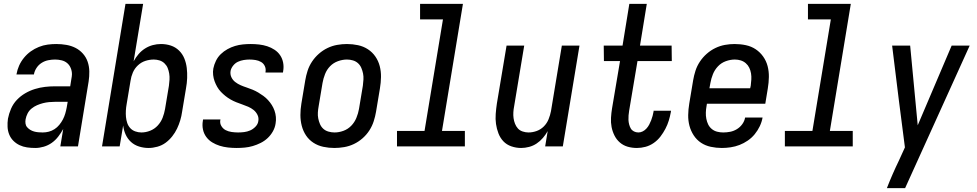

<svg xmlns="http://www.w3.org/2000/svg" viewBox="-20 -755 5040 990"><path d="M162 8Q140 8 119.5 5Q99 2 81 -6.5Q63 -15 49 -29Q35 -43 27.5 -61.5Q20 -80 19 -101Q18 -122 21 -143Q26 -169 37 -194.5Q48 -220 67 -240Q86 -260 110 -274Q134 -288 160 -296Q186 -304 212 -307Q238 -310 264 -310H342L348 -348Q349 -354 350 -360Q351 -366 351 -372Q351 -389 344.5 -404.5Q338 -420 326 -430Q314 -440 297.5 -444Q281 -448 264 -448Q247 -448 229 -444.5Q211 -441 195 -431Q179 -421 168.5 -405Q158 -389 155 -372V-371H65V-372Q69 -395 78.5 -416.5Q88 -438 103.5 -457Q119 -476 138.5 -490Q158 -504 180.5 -513Q203 -522 225.5 -525Q248 -528 270 -528Q297 -528 322.5 -523.5Q348 -519 369.5 -508Q391 -497 407.5 -478.5Q424 -460 432 -436.5Q440 -413 440.5 -387Q441 -361 437 -335L382 0H291L306 -90Q295 -70 280.5 -51Q266 -32 247 -18.5Q228 -5 205.5 1.5Q183 8 162 8ZM200 -72Q216 -72 231.5 -76Q247 -80 261 -89Q275 -98 286 -111.5Q297 -125 304.5 -139.5Q312 -154 316.5 -169.5Q321 -185 324 -201L329 -230H264Q249 -230 233 -228.5Q217 -227 201.5 -223Q186 -219 171 -212.5Q156 -206 143 -195.5Q130 -185 122.5 -170.5Q115 -156 112 -140Q110 -129 111.5 -118Q113 -107 120 -99Q127 -91 136 -85.5Q145 -80 155.5 -77Q166 -74 177.5 -73Q189 -72 200 -72Z M746 8Q721 8 697 0.5Q673 -7 655.5 -23Q638 -39 628 -61Q618 -83 615 -108L597 0H506L627 -735H718L669 -439Q680 -459 694.5 -476Q709 -493 728 -505Q747 -517 768 -522.5Q789 -528 810 -528Q837 -528 861 -520Q885 -512 903 -494.5Q921 -477 930.5 -453.5Q940 -430 943 -404.5Q946 -379 945 -352.5Q944 -326 939 -299L919 -179Q916 -157 909.5 -135Q903 -113 893 -92Q883 -71 868 -52Q853 -33 834 -19Q815 -5 791.5 1.5Q768 8 746 8ZM709 -72Q732 -72 754.5 -81Q777 -90 793.5 -108Q810 -126 818.5 -148Q827 -170 831 -193L851 -313Q853 -328 854 -344Q855 -360 852.5 -375.5Q850 -391 844.5 -404.5Q839 -418 828 -428.5Q817 -439 802.5 -443.5Q788 -448 773 -448Q751 -448 729.5 -441Q708 -434 691 -418Q674 -402 665 -381Q656 -360 653 -338L633 -218Q630 -202 629 -185Q628 -168 629.5 -152Q631 -136 636 -121Q641 -106 651.5 -94.5Q662 -83 677.5 -77.5Q693 -72 709 -72Z M1200 8Q1178 8 1155.5 5.5Q1133 3 1112.5 -3.5Q1092 -10 1074 -21Q1056 -32 1043.5 -49Q1031 -66 1026.5 -87.5Q1022 -109 1026 -132L1027 -139H1117L1116 -136Q1113 -119 1121.5 -105Q1130 -91 1143.5 -84Q1157 -77 1174 -74.5Q1191 -72 1208 -72Q1223 -72 1239 -74Q1255 -76 1270 -82.5Q1285 -89 1297.5 -102Q1310 -115 1312 -131Q1315 -148 1307.5 -163Q1300 -178 1287.5 -188Q1275 -198 1260 -204.5Q1245 -211 1229 -216.5Q1213 -222 1198 -228Q1183 -234 1169 -242Q1155 -250 1142.5 -260Q1130 -270 1119 -281.5Q1108 -293 1100 -307Q1092 -321 1086.5 -336Q1081 -351 1079 -368Q1077 -385 1080 -402Q1084 -422 1093.5 -441.5Q1103 -461 1118.5 -476Q1134 -491 1153 -501.5Q1172 -512 1192 -518Q1212 -524 1232.5 -526Q1253 -528 1273 -528Q1295 -528 1316.5 -525.5Q1338 -523 1358 -516.5Q1378 -510 1395.5 -498.5Q1413 -487 1424.5 -470Q1436 -453 1440 -431.5Q1444 -410 1440 -388L1439 -381H1349V-384Q1352 -400 1345.5 -414Q1339 -428 1326 -435.5Q1313 -443 1297.5 -445.5Q1282 -448 1266 -448Q1252 -448 1236.5 -445.5Q1221 -443 1207 -436.5Q1193 -430 1182.5 -417Q1172 -404 1169 -390Q1166 -372 1173 -357Q1180 -342 1193 -332Q1206 -322 1221 -315.5Q1236 -309 1251.5 -304Q1267 -299 1282.5 -292.5Q1298 -286 1311.5 -278Q1325 -270 1338 -260.5Q1351 -251 1362 -239Q1373 -227 1381.5 -213.5Q1390 -200 1395.5 -184.5Q1401 -169 1402.5 -152Q1404 -135 1401 -118Q1398 -97 1387 -77.5Q1376 -58 1360 -43Q1344 -28 1324 -18Q1304 -8 1283.5 -2Q1263 4 1242 6Q1221 8 1200 8Z M1704 8Q1675 8 1647 2Q1619 -4 1596 -19Q1573 -34 1558 -56.5Q1543 -79 1536 -106Q1529 -133 1529 -162Q1529 -191 1534 -221L1554 -341Q1558 -365 1566 -390Q1574 -415 1589 -437.5Q1604 -460 1624.5 -478Q1645 -496 1669 -507.5Q1693 -519 1718.5 -523.5Q1744 -528 1769 -528Q1798 -528 1826 -522Q1854 -516 1877 -501Q1900 -486 1915.5 -463.5Q1931 -441 1938 -414Q1945 -387 1944.5 -358Q1944 -329 1939 -299L1919 -179Q1915 -155 1907 -130Q1899 -105 1884.5 -82.5Q1870 -60 1849.5 -42Q1829 -24 1805 -12.5Q1781 -1 1755 3.5Q1729 8 1704 8ZM1705 -72Q1728 -72 1751 -80.5Q1774 -89 1791 -106.5Q1808 -124 1817.5 -147Q1827 -170 1831 -193L1851 -313Q1853 -329 1854 -345Q1855 -361 1852 -376Q1849 -391 1843 -405Q1837 -419 1826 -429Q1815 -439 1800 -443.5Q1785 -448 1769 -448Q1746 -448 1722.5 -439.5Q1699 -431 1682 -413.5Q1665 -396 1656 -373Q1647 -350 1643 -327L1623 -207Q1620 -191 1619 -175Q1618 -159 1621 -144Q1624 -129 1630 -115Q1636 -101 1647 -91Q1658 -81 1673.5 -76.5Q1689 -72 1705 -72Z M2377 0H2027V-80H2169L2264 -655H2146V-735H2367L2259 -80H2377Z M2667 8Q2641 8 2616.5 -0.5Q2592 -9 2575.5 -26.5Q2559 -44 2550 -67.5Q2541 -91 2537.5 -116Q2534 -141 2536 -167.5Q2538 -194 2542 -221L2592 -520H2683L2631 -207Q2628 -192 2627 -176.5Q2626 -161 2628 -146Q2630 -131 2635.5 -117Q2641 -103 2650.5 -92.5Q2660 -82 2675 -77Q2690 -72 2705 -72Q2726 -72 2747 -79.5Q2768 -87 2784 -103Q2800 -119 2808.5 -140Q2817 -161 2821 -182L2877 -520H2968L2882 0H2791L2804 -79Q2794 -61 2779.5 -44Q2765 -27 2747 -15Q2729 -3 2708 2.5Q2687 8 2667 8Z M3264 8Q3239 8 3216.5 1.5Q3194 -5 3176.5 -20Q3159 -35 3148.5 -56Q3138 -77 3133.5 -100Q3129 -123 3130.5 -148Q3132 -173 3136 -197L3177 -440H3094L3093 -520H3190L3225 -735H3315L3280 -520H3443L3444 -440H3267L3224 -184Q3222 -172 3221 -160Q3220 -148 3220.5 -136.5Q3221 -125 3224 -113.5Q3227 -102 3232.5 -92.5Q3238 -83 3248.5 -77.5Q3259 -72 3272 -72Q3283 -72 3294 -77.5Q3305 -83 3313.5 -92.5Q3322 -102 3327.5 -112.5Q3333 -123 3337.5 -134.5Q3342 -146 3345 -157.5Q3348 -169 3350 -180V-184H3440L3439 -177Q3435 -155 3428.5 -133.5Q3422 -112 3411 -91Q3400 -70 3385.5 -51Q3371 -32 3351 -18Q3331 -4 3308.5 2Q3286 8 3264 8Z M3702 8Q3673 8 3645 2Q3617 -4 3594.5 -19Q3572 -34 3557 -57Q3542 -80 3535 -106.5Q3528 -133 3528.5 -162Q3529 -191 3534 -221L3554 -341Q3558 -365 3566 -390Q3574 -415 3589 -437.5Q3604 -460 3624.5 -478Q3645 -496 3669 -507.5Q3693 -519 3718 -523.5Q3743 -528 3768 -528Q3798 -528 3826 -522Q3854 -516 3876.5 -501Q3899 -486 3915 -463.5Q3931 -441 3938 -414Q3945 -387 3944.5 -358Q3944 -329 3939 -299L3926 -220H3625L3623 -207Q3620 -191 3619.5 -174.5Q3619 -158 3622 -142.5Q3625 -127 3631.5 -113.5Q3638 -100 3650 -90Q3662 -80 3677.5 -76Q3693 -72 3709 -72Q3727 -72 3745 -75.5Q3763 -79 3779.5 -89Q3796 -99 3807.5 -115Q3819 -131 3822 -149H3912Q3908 -126 3897.5 -104Q3887 -82 3871.5 -63Q3856 -44 3835.5 -30Q3815 -16 3793 -7.5Q3771 1 3747.5 4.5Q3724 8 3702 8ZM3848 -300 3851 -313Q3853 -329 3854 -345Q3855 -361 3852.5 -376.5Q3850 -392 3843.5 -405.5Q3837 -419 3825.5 -429Q3814 -439 3799.5 -443.5Q3785 -448 3769 -448Q3746 -448 3722.5 -439.5Q3699 -431 3682 -413Q3665 -395 3656 -372.5Q3647 -350 3643 -327L3638 -300Z M4377 0H4027V-80H4169L4264 -655H4146V-735H4367L4259 -80H4377Z M4553 215Q4567 179 4582.5 143.5Q4598 108 4615 73L4646 5L4615 -236L4580 -520H4673L4712 -109L4887 -520H4980L4647 215Z"/></svg>

Font: Iosevka Medium Oblique
Style: Regular
Weight: 500
Italic angle: -9°
Monospace: yes
Designer: Belleve Invis
Foundry: Belleve Invis
Version: Version 32.5.0; ttfautohint (v1.8.4)